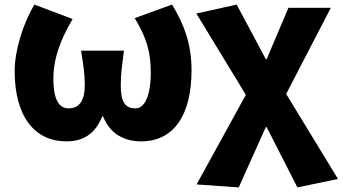

<svg xmlns="http://www.w3.org/2000/svg" viewBox="-20 -603 1495 838"><path d="M270 14C338 14 394 -14 426 -95H430C462 -14 528 14 596 14C739 14 816 -101 816 -297C816 -413 781 -501 731 -583L568 -524C622 -434 638 -374 638 -285C638 -185 611 -130 572 -130C527 -130 507 -156 507 -231C507 -285 513 -315 521 -382H334C344 -315 350 -285 350 -231C350 -164 326 -130 279 -130C231 -130 213 -182 213 -258C213 -348 243 -428 297 -520L130 -583C81 -501 44 -383 44 -293C44 -95 131 14 270 14Z M1022 215 1140 -48H1144L1278 215L1455 178L1229 -193L1424 -569H1239L1144 -345H1140L1013 -583L837 -544L1053 -189L838 202Z"/></svg>

Font: Noto Sans Korean Black
Style: Bold
Weight: 900
Designer: Ryoko NISHIZUKA (kana & ideographs); Paul D. Hunt (Latin, Greek & Cyrillic); Wenlong ZHANG (bopomofo); Sandoll Communica
Foundry: Adobe Systems Incorporated
Version: Version 1.000;PS 1;hotconv 1.0.78;makeotf.lib2.5.61930